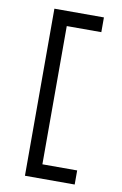

<svg xmlns="http://www.w3.org/2000/svg" viewBox="-86 -720 547 859"><g transform="rotate(10 187.5 -290.5)"><path d="M90 89V-670H315V-603H158V25H316V89Z"/></g></svg>

Font: Inconsolata Condensed Medium
Style: Regular
Weight: 500
Width: 3
Monospace: yes
Designer: Raph Levien, Cyreal, Brenton Simpson
Foundry: Raph Levien, Cyreal, Google
Version: Version 3.100; ttfautohint (v1.8.4.7-5d5b)